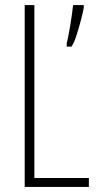

<svg xmlns="http://www.w3.org/2000/svg" viewBox="-20 -734 387 754"><path d="M77 0V-714H115V-35H329V0ZM309 -704Q306 -686 298 -655.5Q290 -625 280.5 -595.5Q271 -566 261 -551H242V-564Q244 -571 248 -590.5Q252 -610 256 -635Q260 -660 263 -681.5Q266 -703 267 -714H309Z"/></svg>

Font: Noto Sans Gujarati ExtraCondensed ExtraLight
Style: Regular
Weight: 200
Width: 2
Designer: Jelle Bosma - Monotype Design Team, Universal Thirst
Foundry: Monotype Imaging Inc.
Version: Version 2.106; ttfautohint (v1.8.4.7-5d5b)